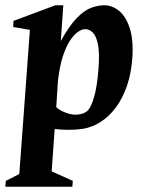

<svg xmlns="http://www.w3.org/2000/svg" viewBox="-33 -485 551 725"><path d="M-13 220 -11.1 198.1 39.9 172 79.9 -372.1 17 -383 17.8 -406 175.9 -465H206L196.6 -330.2Q229.7 -389.6 258.1 -418.1Q286.4 -446.6 311.9 -455.8Q337.5 -465 360.9 -465Q390.9 -465 416.4 -444.2Q441.9 -423.5 456.4 -380.2Q471 -336.9 466.9 -268.9Q462.9 -208 446.1 -160.1Q429.4 -112.2 403.7 -78.2Q378.1 -44.2 346.6 -24.3Q315.1 -4.4 281 1.3Q256 5 228.3 5.2Q200.6 5.5 173.5 2.1L162.1 162.1L242 198L240.1 220ZM252.1 -51.9Q265.6 -51.9 278.2 -55.9Q290.8 -60 298.9 -68Q311.6 -81 322.8 -120.3Q333.9 -159.5 338.9 -225Q343.5 -285.5 336.8 -317.8Q330.1 -350 317.1 -362.4Q304.1 -374.9 288.9 -374.9Q275.8 -374.9 260.4 -364Q245.1 -353.1 230.1 -329.8Q215.1 -306.5 203.3 -268.9Q191.5 -231.2 185.6 -177.7L179.4 -80.2Q194.1 -67.2 215 -59.6Q235.9 -51.9 252.1 -51.9Z"/></svg>

Font: Ancizar Serif Light
Style: Italic
Weight: 300
Italic angle: -4°
Designer: Cesar Puertas, Viviana Monsalve, Julian Moncada, Julian Prieto, Jose Castro, Felipe Aragon, Mariel Hernandez, Sara Alarc
Version: Version 8.100